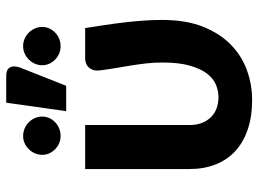

<svg xmlns="http://www.w3.org/2000/svg" viewBox="-124 -678 811 602"><g transform="rotate(-90 281.0 -377.5)"><path d="M493.5 -515.5Q498.5 -483.5 503 -453.8Q507.5 -424 511 -394.5Q514.5 -365 516.8 -335Q519 -305 519 -273.5Q519 -199.5 497.8 -146.2Q476.5 -93 441.5 -58.8Q406.5 -24.5 361.2 -8.2Q316 8 268 8Q216 8 175.5 -5.8Q135 -19.5 107.5 -45Q80 -70.5 65.8 -106.8Q51.5 -143 51.5 -188V-515.5H189.5V-188Q189.5 -166.5 196 -149.8Q202.5 -133 214 -121.2Q225.5 -109.5 241.5 -103.5Q257.5 -97.5 277 -97.5Q296.5 -97.5 316 -105.5Q335.5 -113.5 350.8 -133.5Q366 -153.5 375.8 -187.5Q385.5 -221.5 385.5 -273.5Q385.5 -299 382.8 -323.5Q380 -348 376 -372.5Q372 -397 367.8 -421.8Q363.5 -446.5 360.5 -472Q359.5 -484 362.8 -492.2Q366 -500.5 371.5 -505.8Q377 -511 384.2 -513.2Q391.5 -515.5 398.5 -515.5ZM233 -575 259.5 -763H344.5Q363.5 -763 370 -751.5Q376.5 -740 370 -720.5L312.5 -575ZM497 -650Q497 -638 492.2 -627.8Q487.5 -617.5 479.2 -609.5Q471 -601.5 460.2 -597Q449.5 -592.5 437 -592.5Q424.5 -592.5 413.8 -597Q403 -601.5 394.8 -609.5Q386.5 -617.5 381.8 -627.8Q377 -638 377 -650Q377 -662.5 381.8 -673.2Q386.5 -684 394.8 -692.2Q403 -700.5 413.8 -705.2Q424.5 -710 437 -710Q449.5 -710 460.2 -705.2Q471 -700.5 479.2 -692.2Q487.5 -684 492.2 -673.2Q497 -662.5 497 -650ZM216 -650Q216 -638 211.2 -627.8Q206.5 -617.5 198.2 -609.5Q190 -601.5 178.8 -597Q167.5 -592.5 155 -592.5Q143 -592.5 132.5 -597Q122 -601.5 113.8 -609.5Q105.5 -617.5 100.8 -627.8Q96 -638 96 -650Q96 -662.5 100.8 -673.2Q105.5 -684 113.8 -692.2Q122 -700.5 132.5 -705.2Q143 -710 155 -710Q167.5 -710 178.8 -705.2Q190 -700.5 198.2 -692.2Q206.5 -684 211.2 -673.2Q216 -662.5 216 -650Z"/></g></svg>

Font: Lato 2
Style: Regular
Weight: 800
Designer: Lukasz Dziedzic with Adam Twardoch and Botio Nikoltchev
Foundry: tyPoland Lukasz Dziedzic
Version: Version 2.015; 2015-08-06; http://www.latofonts.com/